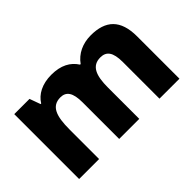

<svg xmlns="http://www.w3.org/2000/svg" viewBox="-82 -854 1149 1149"><g transform="rotate(-45 493.0 -279.5)"><path d="M727 -559C658 -559 599 -531 563 -480H558C526 -530 474 -559 393 -559C315 -559 258 -528 229 -480H224L199 -549H70V0H239V-250C239 -363 261 -425 336 -425C385 -425 409 -391 409 -310V0H579V-266C579 -368 603 -425 674 -425C724 -425 750 -394 750 -310V0H919V-358C919 -499 852 -559 727 -559Z"/></g></svg>

Font: Noto Sans Lao ExtraBold
Style: Regular
Weight: 800
Designer: Monotype Design Team
Foundry: Monotype Imaging Inc.
Version: Version 2.003